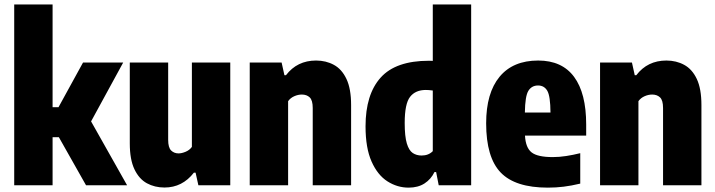

<svg xmlns="http://www.w3.org/2000/svg" viewBox="-20 -828 3196 858"><path d="M43.5 0V-808H215V-349H241.5L351 -548.5H530.5L387 -285.5L548 0H364.5L243 -215H215V0Z M715 10Q671.5 10 636.5 -9Q601.5 -28 580.8 -71.5Q560 -115 560 -187.5V-548.5H731.5V-203Q731.5 -168.5 744.8 -155.5Q758 -142.5 778 -142.5Q792 -142.5 809.5 -149.8Q827 -157 837.5 -171.5V-548.5H1009V0H866.5L854 -56.5H846.5Q795 10 715 10Z M1096 0V-548.5H1238.5L1251 -492H1258Q1308 -557.5 1392.5 -557.5Q1436.5 -557.5 1472 -538.2Q1507.5 -519 1528.2 -475.2Q1549 -431.5 1549 -358.5V0H1377.5V-345.5Q1377.5 -380 1364 -392.8Q1350.5 -405.5 1329 -405.5Q1312 -405.5 1295 -398Q1278 -390.5 1267.5 -376V0Z M1806 10.5Q1755.5 10.5 1711.5 -17.5Q1667.5 -45.5 1640.5 -106Q1613.5 -166.5 1613.5 -263.5Q1613.5 -406 1681 -481.2Q1748.5 -556.5 1897 -556.5Q1904.5 -556.5 1914 -556V-808H2085.5V0H1940.5L1929 -59H1921.5Q1906 -27 1877 -8.2Q1848 10.5 1806 10.5ZM1864 -133Q1895 -133 1914 -152.5V-423.5Q1896 -426 1883 -426Q1836.5 -426 1812.5 -395.2Q1788.5 -364.5 1788.5 -278.5Q1788.5 -218.5 1798 -187Q1807.5 -155.5 1824.5 -144.2Q1841.5 -133 1864 -133Z M2428 10.5Q2282.5 10.5 2217.5 -57Q2152.5 -124.5 2152.5 -277Q2152.5 -412.5 2212.5 -485Q2272.5 -557.5 2385 -557.5Q2491.5 -557.5 2545.5 -484.5Q2599.5 -411.5 2599.5 -271.5V-222H2326Q2329 -167.5 2355.8 -146.8Q2382.5 -126 2450 -126Q2479.5 -126 2510.2 -130.8Q2541 -135.5 2573 -143.5V-7.5Q2533.5 2 2499.2 6.2Q2465 10.5 2428 10.5ZM2384.5 -446Q2356 -446 2341.2 -422.2Q2326.5 -398.5 2325.5 -325H2440Q2439.5 -398.5 2425.8 -422.2Q2412 -446 2384.5 -446Z M2661.5 0V-548.5H2804L2816.5 -492H2823.5Q2873.5 -557.5 2958 -557.5Q3002 -557.5 3037.5 -538.2Q3073 -519 3093.8 -475.2Q3114.5 -431.5 3114.5 -358.5V0H2943V-345.5Q2943 -380 2929.5 -392.8Q2916 -405.5 2894.5 -405.5Q2877.5 -405.5 2860.5 -398Q2843.5 -390.5 2833 -376V0Z"/></svg>

Font: Encode Sans Condensed Condensed ExtraBold
Style: Regular
Weight: 800
Width: 3
Designer: Multiple Designers
Foundry: Impallari Type
Version: Version 3.000; ttfautohint (v1.8.3) -l 8 -r 50 -G 200 -x 14 